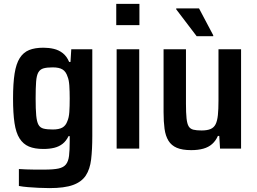

<svg xmlns="http://www.w3.org/2000/svg" viewBox="-20 -763 1321 986"><path d="M234 203Q206 203 177.5 201.5Q149 200 123.5 198Q98 196 77 192V105Q95 106 115 107Q135 108 158 108Q181 108 207 108Q254 108 280 102.5Q306 97 318.5 81.5Q331 66 334.5 37.5Q338 9 338 -37V-64H332Q320 -39 301.5 -24.5Q283 -10 258.5 -4Q234 2 203 2Q158 2 128.5 -10.5Q99 -23 80.5 -52Q62 -81 54.5 -131Q47 -181 47 -257Q47 -335 55 -385.5Q63 -436 81.5 -465Q100 -494 129.5 -506Q159 -518 203 -518Q231 -518 256.5 -512Q282 -506 302.5 -490Q323 -474 335 -445H342L346 -510H454V-65Q454 5 448 55.5Q442 106 420.5 138.5Q399 171 355 187Q311 203 234 203ZM251 -98Q283 -98 300.5 -108Q318 -118 326 -141Q334 -159 336 -187.5Q338 -216 338 -257Q338 -294 336 -323.5Q334 -353 327 -369Q319 -395 301.5 -406Q284 -417 251 -417Q221 -417 203.5 -412Q186 -407 177 -391.5Q168 -376 165.5 -344Q163 -312 163 -257Q163 -202 166 -170Q169 -138 177.5 -122.5Q186 -107 204 -102.5Q222 -98 251 -98Z M577 -634V-743H696V-634ZM579 0V-510H695V0Z M962 8Q916 8 888 -4Q860 -16 845 -40.5Q830 -65 825 -101.5Q820 -138 820 -187V-510H935V-230Q935 -183 938 -155Q941 -127 949 -114Q957 -101 973 -97Q989 -93 1015 -93Q1044 -93 1061.5 -100.5Q1079 -108 1087.5 -125.5Q1096 -143 1099 -172.5Q1102 -202 1102 -246V-510H1218V0H1110L1106 -65H1099Q1088 -40 1069.5 -23.5Q1051 -7 1024 0.5Q997 8 962 8ZM990 -577 885 -715V-720H1002L1075 -582V-577Z"/></svg>

Font: Saira SemiCondensed SemiBold
Style: Regular
Weight: 600
Width: 4
Designer: Hector Gatti with collaboration of the Omnibus-Type team
Foundry: Omnibus-Type
Version: Version 1.101